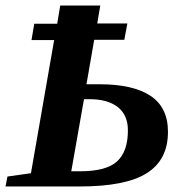

<svg xmlns="http://www.w3.org/2000/svg" viewBox="-29 -675 682 695"><path d="M334 -655 323 -590H432L421 -531H312L284 -370H331Q453 -370 516 -328Q579 -286 579 -198Q579 -96 502 -48Q426 0 259 0H-9L-2 -36L83 -48L167 -530H85L95 -589H178L189 -655ZM275 -316 229 -55H261Q356 -55 395 -91Q434 -127 434 -203Q434 -258 398 -287Q361 -316 295 -316Z"/></svg>

Font: Libra Serif Modern
Style: Bold Italic
Weight: 700
Italic angle: -12°
Designer: Stefan Peev, Context Ltd
Foundry: Stefan Peev, Context Ltd
Version: Version 1.000